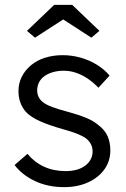

<svg xmlns="http://www.w3.org/2000/svg" viewBox="-20 -760 519 790"><path d="M40 -81 93 -127Q122 -92 161.5 -74Q201 -56 250 -56Q275 -56 295 -61.5Q315 -67 330 -78Q345 -89 353 -104Q361 -119 361 -137Q361 -170 332 -192Q319 -201 295 -210.5Q271 -220 237 -229Q181 -245 144 -261.5Q107 -278 86 -300Q71 -318 63.5 -339Q56 -360 56 -385Q56 -417 69.5 -444Q83 -471 107.5 -491.5Q132 -512 165.5 -522.5Q199 -533 238 -533Q275 -533 311 -523Q347 -513 378 -494Q409 -475 431 -449L385 -399Q366 -419 343 -435Q320 -451 294.5 -460Q269 -469 242 -469Q218 -469 197.5 -463Q177 -457 162.5 -446.5Q148 -436 140.5 -421Q133 -406 133 -388Q133 -373 139 -361Q145 -349 156 -340Q170 -329 195.5 -319.5Q221 -310 259 -300Q303 -288 333.5 -275.5Q364 -263 384 -246Q411 -226 422.5 -200Q434 -174 434 -141Q434 -97 409.5 -63Q385 -29 342 -9.5Q299 10 244 10Q177 10 124 -15Q71 -40 40 -81ZM203 -740H277L389 -633L356 -605L240 -680L124 -605L91 -633Z"/></svg>

Font: Mach Light
Style: Regular
Weight: 300
Version: Version 1.002